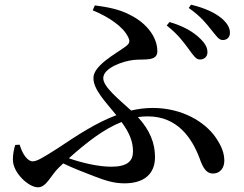

<svg xmlns="http://www.w3.org/2000/svg" viewBox="-20 -776 1040 820"><path d="M787 -565C805 -540 817 -522 833 -522C852 -521 866 -534 866 -553C866 -573 856 -591 834 -612C805 -640 767 -663 704 -682L692 -667C740 -630 767 -592 787 -565ZM882 -649C903 -624 914 -605 931 -605C949 -605 962 -616 962 -636C962 -658 950 -678 925 -699C898 -721 858 -741 796 -756L786 -742C839 -705 862 -674 882 -649ZM64 -158 45 -157C39 -138 35 -116 35 -94C35 -38 102 24 142 24C178 24 196 -25 229 -58L250 -78C298 -55 342 -39 380 -24C432 -4 467 7 512 7C594 7 642 -32 642 -105C642 -164 621 -219 569 -276C583 -278 597 -279 611 -279C739 -279 800 -185 832 -101C846 -61 860 -35 889 -35C923 -35 938 -62 938 -89C938 -122 927 -152 899 -192C855 -254 760 -315 632 -315C601 -315 570 -311 540 -304C490 -350 421 -404 421 -442C421 -486 505 -515 551 -520C594 -525 652 -512 652 -557C652 -620 603 -679 536 -712C492 -736 439 -746 385 -753L376 -732C446 -703 506 -662 527 -618C536 -601 535 -591 516 -577C476 -547 379 -497 379 -443C379 -393 430 -342 477 -284C391 -252 309 -198 227 -143C155 -97 136 -87 119 -87C99 -87 76 -116 64 -158ZM499 -255C532 -210 548 -173 548 -129C548 -89 525 -64 455 -64C401 -64 331 -80 274 -100C349 -167 423 -225 499 -255Z"/></svg>

Font: Noto Serif HK SemiBold
Style: Regular
Weight: 600
Designer: Ryoko NISHIZUKA 西塚涼子 (kana & ideographs); Frank Grießhammer (Latin, Greek & Cyrillic); Wenlong ZHANG 张文龙 (bopomofo); San
Foundry: Adobe
Version: Version 2.001;hotconv 1.1.0;makeotfexe 2.6.0